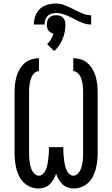

<svg xmlns="http://www.w3.org/2000/svg" viewBox="-20 -1067 640 1095"><path d="M401 8Q383 8 366 2Q349 -4 336.5 -16Q324 -28 315 -43.5Q306 -59 300 -76Q294 -59 285 -43.5Q276 -28 263.5 -16Q251 -4 234 2Q217 8 199 8Q177 8 155 -0.5Q133 -9 116.5 -25Q100 -41 89.5 -61.5Q79 -82 73.5 -104Q68 -126 65.5 -149Q63 -172 63 -195V-540Q63 -563 65.5 -585.5Q68 -608 74 -629.5Q80 -651 91.5 -671Q103 -691 119.5 -706Q136 -721 158 -728Q180 -735 202 -735V-661Q190 -661 180 -653.5Q170 -646 164 -635.5Q158 -625 154.5 -613Q151 -601 149 -589Q147 -577 146.5 -564.5Q146 -552 146 -540V-195Q146 -182 146.5 -169.5Q147 -157 149 -144Q151 -131 154 -118.5Q157 -106 163 -94.5Q169 -83 179 -74Q189 -65 202 -65Q213 -65 222 -72.5Q231 -80 236.5 -89.5Q242 -99 245.5 -110Q249 -121 251 -132Q253 -143 254.5 -154Q256 -165 257 -176Q258 -187 258.5 -198Q259 -209 259 -221V-228H341V-221Q341 -209 341.5 -198Q342 -187 343 -176Q344 -165 345.5 -154Q347 -143 349 -132Q351 -121 354.5 -110Q358 -99 363.5 -89.5Q369 -80 378 -72.5Q387 -65 398 -65Q411 -65 421 -74Q431 -83 437 -94.5Q443 -106 446 -118.5Q449 -131 451 -144Q453 -157 453.5 -169.5Q454 -182 454 -195V-540Q454 -552 453.5 -564.5Q453 -577 451 -589Q449 -601 445.5 -613Q442 -625 436 -635.5Q430 -646 420 -653.5Q410 -661 398 -661V-735Q420 -735 442 -728Q464 -721 480.5 -706Q497 -691 508.5 -671Q520 -651 526 -629.5Q532 -608 534.5 -585.5Q537 -563 537 -540V-195Q537 -172 534.5 -149Q532 -126 526.5 -104Q521 -82 510.5 -61.5Q500 -41 483.5 -25Q467 -9 445 -0.5Q423 8 401 8ZM234 -927H173Q173 -952 181.5 -976Q190 -1000 208 -1016.5Q226 -1033 250.5 -1040Q275 -1047 300 -1047Q323 -1047 345 -1038.5Q367 -1030 388 -1020L412 -1008Q433 -997 455 -988.5Q477 -980 500 -980V-927Q482 -927 465 -932Q448 -937 432 -944.5Q416 -952 400 -960.5Q384 -969 368 -976Q352 -983 335 -988Q318 -993 300 -993Q287 -993 273.5 -989Q260 -985 251 -975.5Q242 -966 238 -953Q234 -940 234 -927ZM289 -776 249 -815Q261 -827 270.5 -842.5Q280 -858 285 -875Q277 -877 269 -881.5Q261 -886 256 -893Q251 -900 249 -909Q247 -918 247 -927Q247 -938 250 -948Q253 -958 260.5 -966Q268 -974 278.5 -977Q289 -980 300 -980Q311 -980 321.5 -977Q332 -974 339.5 -966Q347 -958 350 -948Q353 -938 353 -927Q353 -906 349 -885Q345 -864 337 -844.5Q329 -825 317 -807.5Q305 -790 289 -776Z"/></svg>

Font: Zed Mono Extended
Style: Regular
Weight: 400
Width: 7
Monospace: yes
Designer: Belleve Invis
Foundry: Belleve Invis
Version: Version 1.0.0; ttfautohint (v1.8.4)